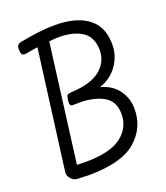

<svg xmlns="http://www.w3.org/2000/svg" viewBox="-128 -766 747 864"><g transform="rotate(-20 245.0 -333.5)"><path d="M53 -37 128 -610Q102 -607 73 -601L65 -600Q54 -600 50 -607Q46 -614 46 -632Q46 -654 68 -658Q166 -677 235 -677Q281 -677 319 -668Q381 -653 415 -614Q449 -575 449 -505Q449 -454 418 -409Q387 -364 331 -345Q386 -331 415 -291Q444 -251 444 -200Q444 -109 374.5 -49.5Q305 10 148 10Q132 10 92 8Q76 6 64 -8Q52 -22 53 -37ZM201 -311Q185 -310 180 -313.5Q175 -317 175 -327L176 -341Q179 -360 183.5 -363.5Q188 -367 208 -368Q298 -373 342.5 -409.5Q387 -446 387 -502Q387 -565 345 -592.5Q303 -620 234 -620Q211 -620 187 -617L114 -52Q128 -51 155 -51Q273 -51 327 -92Q381 -133 381 -199Q381 -264 328.5 -289.5Q276 -315 201 -311Z"/></g></svg>

Font: Farsan
Style: Regular
Weight: 400
Version: Version 1.001g;PS 1.001;hotconv 1.0.86;makeotf.lib2.5.63406 